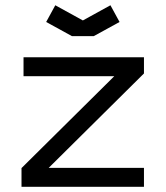

<svg xmlns="http://www.w3.org/2000/svg" viewBox="-20 -721 640 741"><path d="M63 -72.3 420.9 -426.8H70.8V-500H535.6V-437.5L168 -73.2H535.6V0H63ZM299.8 -642.1 406.2 -700.7 441.4 -636.2 341.8 -581.5H257.8L158.2 -636.2L193.4 -700.7Z"/></svg>

Font: Anka/Coder
Style: Regular
Weight: 400
Monospace: yes
Version: Version 001.100